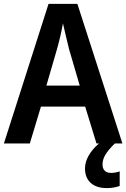

<svg xmlns="http://www.w3.org/2000/svg" viewBox="-20 -736 648 985"><path d="M475 0H488C443 38 416 84 416 128C416 191 456 229 528 229C556 229 577 224 594 218V143C584 147 568 151 549 151C522 151 506 136 506 108C506 73 525 44 569 0H608L377 -716H229L0 0H133L190 -189H417ZM334 -485 389 -297H218L273 -486C283 -521 296 -576 303 -616C310 -582 327 -516 334 -485Z"/></svg>

Font: Noto Sans Thai Looped SemiCondensed SemiBold
Style: Regular
Weight: 600
Width: 4
Designer: Sasikarn Vongin, Ben Mitchell
Foundry: The Fontpad Ltd
Version: Version 1.001